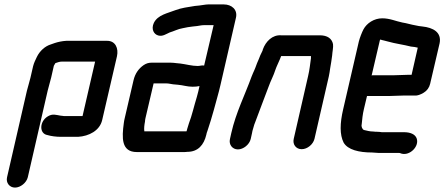

<svg xmlns="http://www.w3.org/2000/svg" viewBox="-20 -637 2014 870"><path d="M106 166 196 -226C199 -239 209 -273 212 -286L224 -339L231 -351C241 -354 249 -358 262 -358H411L354 -111H270C266 -112 261 -112 254 -113C234 -116 219 -123 197 -110C158 -87 157 -31 195 -25C211 -20 235 -17 256 -17H334C383 -20 432 -45 443 -93L510 -382C518 -418 503 -452 466 -452H280C262 -451 243 -447 228 -442L211 -436C184 -428 160 -406 147 -379C141 -366 134 -353 130 -337L118 -285C115 -272 105 -238 102 -226L12 166C6 191 23 213 48 213C73 213 100 191 106 166Z M637 -86C637 -91 638 -96 639 -101L676 -259H733C737 -259 741 -259 746 -258L764 -255C771 -254 777 -254 786 -253C810 -251 828 -244 853 -244C864 -244 875 -245 884 -247C880 -230 877 -214 872 -198C859 -156 850 -114 836 -78L828 -52C827 -49 827 -45 825 -42H634C632 -55 634 -71 637 -86ZM876 -338C850 -338 822 -346 798 -349L778 -351C770 -352 762 -353 753 -353H667C654 -353 643 -350 631 -342C609 -327 592 -304 585 -273L545 -101C543 -94 542 -86 541 -79C532 -13 529 52 600 52H810C817 52 824 52 829 51C877 51 904 20 915 -27C916 -32 917 -37 920 -44C931 -78 939 -102 949 -139C958 -174 971 -216 979 -252L1049 -556C1058 -593 1030 -617 994 -617H924C911 -617 895 -613 883 -612L863 -610C832 -605 801 -601 775 -591C740 -577 695 -570 677 -533C664 -505 677 -481 698 -476C717 -471 733 -483 749 -490C767 -495 787 -506 807 -509C824 -513 837 -515 854 -517L873 -519C882 -520 893 -523 903 -523H948L905 -340C893 -342 887 -338 876 -338Z M1116 -7 1122 -34C1123 -39 1124 -47 1128 -58C1130 -68 1134 -77 1137 -85C1156 -137 1178 -193 1197 -244C1206 -270 1220 -295 1228 -321C1233 -336 1242 -353 1248 -368L1254 -383H1389V-373C1385 -346 1383 -321 1376 -292L1311 -8C1305 17 1321 39 1347 39C1373 39 1399 17 1405 -8L1470 -291C1473 -303 1474 -315 1476 -327L1481 -357C1482 -366 1484 -376 1485 -385C1486 -403 1491 -422 1489 -437C1484 -462 1464 -477 1429 -477H1254C1214 -480 1184 -449 1171 -413C1171 -411 1170 -408 1168 -404C1161 -390 1158 -384 1153 -370C1148 -358 1141 -343 1137 -330L1132 -318C1128 -311 1125 -301 1120 -290C1090 -207 1049 -127 1028 -34L1022 -7C1016 18 1033 40 1058 40C1083 40 1110 18 1116 -7Z M1765 -296H1671C1669 -296 1667 -296 1664 -295L1700 -449C1700 -451 1701 -454 1703 -458C1714 -454 1725 -453 1737 -449C1772 -439 1807 -435 1842 -426L1859 -424L1873 -421L1845 -298H1828C1815 -298 1780 -296 1765 -296ZM1806 -204H1860C1871 -203 1885 -208 1900 -217C1915 -226 1925 -240 1929 -257L1972 -441C1982 -491 1942 -512 1894 -517L1878 -519L1863 -522C1844 -525 1823 -532 1803 -535C1773 -541 1747 -554 1712 -554C1675 -554 1642 -532 1627 -504C1620 -491 1610 -465 1606 -449L1535 -142C1520 -78 1519 -27 1537 9C1556 42 1607 54 1666 54C1676 54 1685 56 1696 56H1788C1793 56 1795 58 1799 59C1837 70 1881 26 1868 -10C1861 -29 1839 -38 1810 -38H1710C1703 -39 1695 -40 1687 -40C1683 -40 1678 -40 1672 -41C1655 -41 1643 -45 1629 -48C1622 -51 1616 -63 1619 -74C1621 -95 1623 -118 1629 -143L1643 -202H1744C1759 -202 1792 -204 1806 -204Z"/></svg>

Font: Electronic
Style: ExBlkIt
Weight: 900
Version: Version 1.011